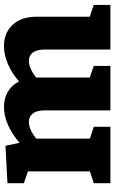

<svg xmlns="http://www.w3.org/2000/svg" viewBox="181 -772 591 994"><g transform="rotate(-90 477.0 -275.5)"><path d="M887 -107 948 -86V0H717V-341Q717 -381 701.5 -401.5Q686 -422 659 -422Q619 -422 572 -384V-107L632 -86V0H402V-341Q402 -381 386 -401.5Q370 -422 343 -422Q303 -422 256 -384V-106L317 -86V0H25V-86L86 -106V-427L25 -448V-533L219 -543L234 -470Q278 -509 326.5 -530Q375 -551 420 -551Q463 -551 497.5 -531.5Q532 -512 552 -473Q595 -511 643 -531Q691 -551 735 -551Q802 -551 844.5 -507Q887 -463 887 -379Z"/></g></svg>

Font: Bitter Pro ExtraBold
Style: Regular
Weight: 800
Designer: Sol Matas, and Bitter project Authors
Foundry: Sol Matas
Version: Version 1.010